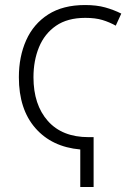

<svg xmlns="http://www.w3.org/2000/svg" viewBox="-20 -744 528 763"><path d="M299 -1V-150Q186 -160 120.5 -235Q55 -310 55 -437Q55 -519 84 -584Q113 -649 171.5 -686.5Q230 -724 318 -724Q364 -724 398 -714.5Q432 -705 462 -690L440 -642Q415 -656 387 -664.5Q359 -673 319 -673Q248 -673 202.5 -641.5Q157 -610 135 -556.5Q113 -503 113 -437Q113 -328 170 -263.5Q227 -199 332 -199H352V-1Z"/></svg>

Font: Noto Sans Condensed Light
Style: Regular
Weight: 300
Width: 3
Designer: Monotype Design Team
Foundry: Monotype Imaging Inc.
Version: Version 2.013; ttfautohint (v1.8.4.7-5d5b)